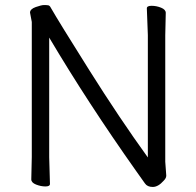

<svg xmlns="http://www.w3.org/2000/svg" viewBox="-20 -728 778 761"><path d="M106 -641 99 -678Q99 -692 121.5 -700Q144 -708 154.5 -708Q165 -708 171 -707Q177 -706 181 -698Q213 -642 333.5 -450.5Q454 -259 566 -104V-589L562 -695Q562 -705 581 -705Q600 -705 618.5 -697.5Q637 -690 637 -677L635 -588V-87L639 -32Q639 -22 629 -12Q607 13 585.5 13Q564 13 554.5 -1Q545 -15 519 -51Q328 -321 175 -579V-105L178 1Q178 11 160 11Q142 11 123 3.5Q104 -4 104 -17L106 -106Z"/></svg>

Font: LXGW WenKai Lite
Style: Regular
Weight: 400
Designer: LXGW / Fontworks Inc.
Foundry: LXGW / Fontworks Inc.
Version: Version 1.511; March 25, 2025